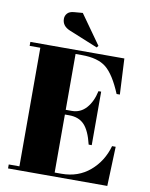

<svg xmlns="http://www.w3.org/2000/svg" viewBox="-97 -975 818 1046"><g transform="rotate(10 312.0 -452.5)"><path d="M21 -700H541L551 -502H533Q491 -603 445 -640.5Q399 -678 310 -678H275V-369H309Q356 -369 388 -404.5Q420 -440 433 -500H448V-204H431Q413 -279 382.5 -311Q352 -343 299 -343H275V-22H313Q405 -22 469.5 -77Q534 -132 558 -218H578L570 0H21V-22H80V-678H21ZM275 -905 390 -743 382 -733 223 -798Q179 -816 179 -856Q179 -873 190.5 -886Q202 -899 227 -901Z"/></g></svg>

Font: Abril Fatface
Style: Regular
Weight: 400
Designer: Veronika Burian, Jos Scaglione
Foundry: TypeTogether
Version: Version 1.001